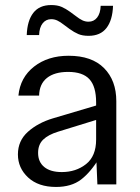

<svg xmlns="http://www.w3.org/2000/svg" viewBox="-20 -731 554 761"><path d="M51 -119Q51 -173 90.5 -208.5Q130 -244 190 -262L372 -316V-259L210 -209Q171 -197 151 -177.5Q131 -158 131 -125Q131 -89 155.5 -69Q180 -49 225 -49Q281 -49 321 -80.5Q361 -112 361 -178V-325Q361 -388 334.5 -417Q308 -446 250 -446Q196 -446 166 -422Q136 -398 135 -352H53Q60 -424 115 -467Q170 -510 252 -510Q344 -510 392.5 -461Q441 -412 441 -330V0H366L361 -120L375 -107Q340 -49 301.5 -19.5Q263 10 202 10Q132 10 91.5 -27.5Q51 -65 51 -119ZM256 -616 233 -633Q219 -644 207.5 -649.5Q196 -655 183 -655Q162 -655 149 -638.5Q136 -622 135 -592H86Q88 -649 112 -680Q136 -711 183 -711Q207 -711 223.5 -704Q240 -697 258 -684L281 -667Q295 -656 306.5 -650.5Q318 -645 331 -645Q352 -645 365 -661.5Q378 -678 379 -708H428Q426 -651 402 -620Q378 -589 331 -589Q307 -589 290.5 -596Q274 -603 256 -616Z"/></svg>

Font: TASA Orbiter VF Text
Style: Regular
Weight: 400
Designer: Weizhong Zhang
Foundry: 本地遙控
Version: Version 1.001;Glyphs 3.2 (3192)